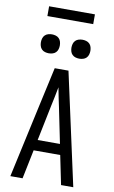

<svg xmlns="http://www.w3.org/2000/svg" viewBox="-117 -1180 734 1238"><g transform="rotate(10 250.0 -561.0)"><path d="M44 0 151 -490 205 -735H295L456 0H376L337 -190H163L124 0ZM177 -260H323L276 -490Q269 -522 262.5 -554Q256 -586 250 -618Q244 -586 237.5 -554Q231 -522 224 -490ZM350 -823Q338 -823 325.5 -826.5Q313 -830 304 -839Q295 -848 291.5 -860.5Q288 -873 288 -885Q288 -897 291.5 -909.5Q295 -922 304 -931Q313 -940 325.5 -943.5Q338 -947 350 -947Q362 -947 374.5 -943.5Q387 -940 396 -931Q405 -922 408.5 -909.5Q412 -897 412 -885Q412 -873 408.5 -860.5Q405 -848 396 -839Q387 -830 374.5 -826.5Q362 -823 350 -823ZM150 -823Q138 -823 125.5 -826.5Q113 -830 104 -839Q95 -848 91.5 -860.5Q88 -873 88 -885Q88 -897 91.5 -909.5Q95 -922 104 -931Q113 -940 125.5 -943.5Q138 -947 150 -947Q162 -947 174.5 -943.5Q187 -940 196 -931Q205 -922 208.5 -909.5Q212 -897 212 -885Q212 -873 208.5 -860.5Q205 -848 196 -839Q187 -830 174.5 -826.5Q162 -823 150 -823ZM400 -1058H100V-1122H400Z"/></g></svg>

Font: Moesevka
Style: Regular
Weight: 400
Monospace: yes
Designer: Belleve Invis
Foundry: Belleve Invis
Version: Version 32.5.0; ttfautohint (v1.8.4)